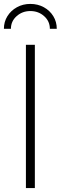

<svg xmlns="http://www.w3.org/2000/svg" viewBox="-31 -955 309 975"><path d="M146 -727.5V0H100.6V-727.5ZM123 -935.1Q161.1 -935.1 191.7 -918.2Q222.2 -901.4 239.7 -872.8Q257.3 -844.2 257.3 -808.6H222.2Q222.2 -847.2 193.1 -873Q164.1 -898.9 123 -898.9Q82.5 -898.9 53.5 -873Q24.4 -847.2 24.4 -808.6H-11.2Q-11.2 -844.2 6.6 -872.8Q24.4 -901.4 54.9 -918.2Q85.4 -935.1 123 -935.1Z"/></svg>

Font: Inter 17pt ExtraLight
Style: Regular
Weight: 250
Version: Version 4.001;git-66647c0bb